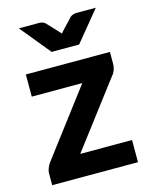

<svg xmlns="http://www.w3.org/2000/svg" viewBox="-111 -798 683 870"><g transform="rotate(-15 231.0 -363.0)"><path d="M433.5 -459.5Q433.5 -445 428.5 -431.2Q423.5 -417.5 415.5 -409L184 -104H427V0H24.5V-57Q24.5 -65.5 29.2 -78.5Q34 -91.5 42.5 -103L276 -411.5H39V-515.5H433.5ZM423.5 -725.5 307.5 -584H178.5L62.5 -725.5H158Q166.5 -725.5 173.8 -722.8Q181 -720 185 -716.5L233 -665.5Q239 -659.5 245 -652Q248 -656 250.8 -659.2Q253.5 -662.5 256.5 -665.5L304.5 -716.5Q308.5 -719.5 316 -722.5Q323.5 -725.5 331.5 -725.5Z"/></g></svg>

Font: LatoLatin Heavy
Style: Regular
Weight: 800
Designer: Lukasz Dziedzic with Adam Twardoch and Botio Nikoltchev
Foundry: tyPoland Lukasz Dziedzic
Version: Version 2.015; 2015-08-06; http://www.latofonts.com/